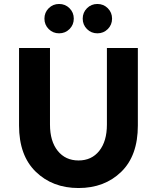

<svg xmlns="http://www.w3.org/2000/svg" viewBox="-20 -941 791 968"><path d="M519 -313V-699H675V-308Q675 -156 591 -74.5Q507 7 376 7Q245 7 160.5 -75Q76 -157 76 -308V-699H232V-313Q232 -229 271 -180.5Q310 -132 376 -132Q442 -132 480.5 -180.5Q519 -229 519 -313ZM225.5 -794.5Q204 -816 204 -847Q204 -878 225.5 -899.5Q247 -921 278 -921Q309 -921 330.5 -899.5Q352 -878 352 -847Q352 -816 330.5 -794.5Q309 -773 278 -773Q247 -773 225.5 -794.5ZM418.5 -794.5Q397 -816 397 -847Q397 -878 418.5 -899.5Q440 -921 471 -921Q502 -921 523.5 -899.5Q545 -878 545 -847Q545 -816 523.5 -794.5Q502 -773 471 -773Q440 -773 418.5 -794.5Z"/></svg>

Font: Montreal
Style: Bold
Weight: 700
Designer: Julieta Ulanovsky, usr_local_share
Foundry: Julieta Ulanovsky, usr_local_share
Version: Version 2.001